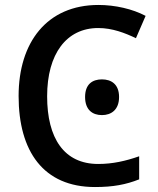

<svg xmlns="http://www.w3.org/2000/svg" viewBox="-20 -744 637 774"><path d="M376 -631C433 -631 484 -611 528 -590L567 -680C514 -708 444 -724 377 -724C169 -724 55 -573 55 -357C55 -134 155 10 363 10C436 10 488 0 541 -21V-114C487 -95 434 -83 376 -83C238 -83 170 -187 170 -356C170 -527 248 -631 376 -631ZM323 -353C323 -301 353 -280 391 -280C428 -280 460 -301 460 -353C460 -405 428 -424 391 -424C353 -424 323 -405 323 -353Z"/></svg>

Font: Noto Sans Thai Medium
Style: Regular
Weight: 500
Designer: Monotype Design Team
Foundry: Monotype Imaging Inc.
Version: Version 1.901